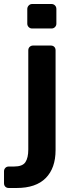

<svg xmlns="http://www.w3.org/2000/svg" viewBox="-64 -747 364 957"><path d="M96 -605Q86 -605 79 -612Q72 -619 72 -629V-702Q72 -712 79 -719.5Q86 -727 96 -727H193Q203 -727 210 -720Q217 -713 217 -702V-629Q217 -619 210 -612Q203 -605 193 -605ZM-20 190Q-31 190 -37.5 183.5Q-44 177 -44 166V107Q-44 97 -37.5 90Q-31 83 -20 83H6Q48 83 62.5 61.5Q77 40 77 -2V-496Q77 -507 84 -513.5Q91 -520 101 -520H189Q200 -520 206.5 -513.5Q213 -507 213 -496V1Q213 91 164 140.5Q115 190 19 190Z"/></svg>

Font: Rubik AZ
Style: Regular
Weight: 500
Designer: Hubert and Fischer
Foundry: Hubert & Fischer
Version: Version 2.000